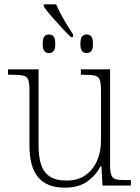

<svg xmlns="http://www.w3.org/2000/svg" viewBox="-20 -856 645 886"><path d="M307 -685Q287 -704 262.5 -730.5Q238 -757 216 -782.5Q194 -808 182 -826V-836H239Q253 -803 275 -765Q297 -727 317 -698V-685ZM206 -611Q193 -611 185 -620Q177 -629 177 -654Q177 -679 185 -688Q193 -697 206 -697Q219 -697 227 -688Q235 -679 235 -654Q235 -629 227 -620Q219 -611 206 -611ZM380 -611Q367 -611 359 -620Q351 -629 351 -654Q351 -679 359 -688Q367 -697 380 -697Q393 -697 401 -688Q409 -679 409 -654Q409 -629 401 -620Q393 -611 380 -611ZM279 10Q197 10 156.5 -37.5Q116 -85 116 -184V-439Q116 -472 110.5 -487.5Q105 -503 88 -507Q71 -511 38 -511H17V-536H158V-183Q158 -136 168.5 -100Q179 -64 207 -43.5Q235 -23 287 -23Q340 -23 375 -48Q410 -73 428 -114.5Q446 -156 446 -205V-438Q446 -472 440.5 -487.5Q435 -503 418 -507Q401 -511 368 -511H353V-536H488V-97Q488 -64 493.5 -48.5Q499 -33 514 -29Q529 -25 558 -25H584V0H453L448 -89H444Q422 -46 382 -18Q342 10 279 10Z"/></svg>

Font: Noto Serif ExtraLight
Style: Regular
Weight: 200
Designer: Monotype Design Team
Foundry: Monotype Imaging Inc.
Version: Version 2.015; ttfautohint (v1.8.4.7-5d5b)